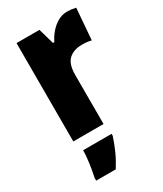

<svg xmlns="http://www.w3.org/2000/svg" viewBox="-196 -639 796 935"><g transform="rotate(-30 201.5 -171.0)"><path d="M345 -563Q369 -563 394 -557L380 -381Q370 -384 357.5 -385.5Q345 -387 326 -387Q281 -387 253.5 -362Q226 -337 226 -276V0H56V-553H185L210 -465H218Q229 -489 248 -511.5Q267 -534 292 -548.5Q317 -563 345 -563ZM236 72Q223 112 206.5 148.5Q190 185 167 221H57V207Q61 189 65.5 162Q70 135 73 108Q76 81 76 61H236Z"/></g></svg>

Font: Noto Sans Kannada Condensed Black
Style: Regular
Weight: 900
Width: 3
Designer: Jelle Bosma - Monotype Design Team
Foundry: Monotype Imaging Inc.
Version: Version 2.005; ttfautohint (v1.8.4.7-5d5b)